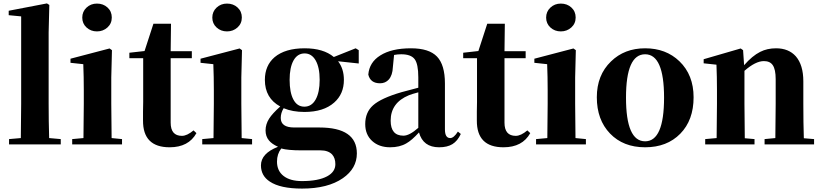

<svg xmlns="http://www.w3.org/2000/svg" viewBox="-20 -846 4816 1125"><path d="M33 0V-31L102 -37Q104 -167 104 -238V-750L31 -757V-783L255 -826L269 -817L265 -656V-238Q265 -135 268 -37L336 -31V0Z M403 0V-31L469 -37Q471 -155 471 -238V-318Q471 -394 468 -470L393 -478V-502L622 -562L636 -552L632 -392V-238Q632 -153 634 -37L695 -31V0ZM548 -825Q585 -825 610 -802Q635 -779 635 -743.5Q635 -708 609.5 -685Q584 -662 548 -662Q512 -662 487 -685Q462 -708 462 -743Q462 -778 487 -801.5Q512 -825 548 -825Z M974 17Q817 17 818 -140Q818 -159 818 -192Q819 -227 819 -249V-505H738V-537L827 -547L879 -707H982L980 -546H1104V-505H980V-127Q980 -50 1046 -50Q1076 -50 1114 -82L1131 -66Q1085 17 974 17Z M1165 0V-31L1231 -37Q1233 -155 1233 -238V-318Q1233 -394 1230 -470L1155 -478V-502L1384 -562L1398 -552L1394 -392V-238Q1394 -153 1396 -37L1457 -31V0ZM1310 -825Q1347 -825 1372 -802Q1397 -779 1397 -743.5Q1397 -708 1371.5 -685Q1346 -662 1310 -662Q1274 -662 1249 -685Q1224 -708 1224 -743Q1224 -778 1249 -801.5Q1274 -825 1310 -825Z M1750 259Q1622 259 1561 218Q1509 184 1509 123Q1509 53 1609 14Q1573 -2 1556 -23Q1536 -47 1536 -82Q1536 -118 1557 -151Q1576 -181 1622 -222Q1532 -271 1532 -378Q1532 -462 1589 -511Q1651 -563 1765 -563Q1875 -563 1936 -512L2064 -563L2082 -552V-474L1961 -487Q1995 -443 1995 -378Q1995 -295 1938 -245Q1876 -190 1764 -190Q1694 -190 1642 -212Q1625 -184 1625 -155Q1625 -99 1704 -99H1851Q2071 -99 2071 53Q2071 141 1989 198Q1901 259 1750 259ZM1749 215Q1845 215 1897 187Q1945 161 1945 116Q1945 80 1926 59Q1903 35 1858 35H1747Q1667 35 1628 24Q1603 56 1603 101Q1603 155 1641.5 185Q1680 215 1749 215ZM1765 -533Q1723 -533 1700 -492Q1677 -451 1677 -378Q1677 -304 1699 -263Q1721 -221 1763.5 -221Q1806 -221 1829.5 -263Q1853 -305 1853 -378Q1853 -451 1829.5 -492Q1806 -533 1765 -533Z M2266 17Q2201 17 2160.5 -20Q2120 -57 2120 -119Q2120 -188 2166 -229Q2213 -271 2333 -306Q2361 -314 2431 -332V-393Q2431 -471 2409.5 -499.5Q2388 -528 2331 -528Q2309 -528 2289 -524L2282 -453Q2280 -405 2258 -380Q2238 -358 2207 -358Q2150 -358 2138 -409Q2144 -481 2208 -521Q2274 -563 2388 -563Q2494 -563 2540.5 -514.5Q2587 -466 2587 -357V-88Q2587 -37 2618 -37Q2639 -37 2663 -75L2680 -61Q2661 -20 2631 -1.5Q2601 17 2553 17Q2459 17 2435 -70Q2392 -23 2361 -6Q2322 17 2266 17ZM2344 -51Q2379 -51 2431 -97V-305Q2393 -295 2376 -288Q2269 -244 2269 -139Q2269 -51 2344 -51ZM2217 -504 2233 -510Z M2930 17Q2773 17 2774 -140Q2774 -159 2774 -192Q2775 -227 2775 -249V-505H2694V-537L2783 -547L2835 -707H2938L2936 -546H3060V-505H2936V-127Q2936 -50 3002 -50Q3032 -50 3070 -82L3087 -66Q3041 17 2930 17Z M3121 0V-31L3187 -37Q3189 -155 3189 -238V-318Q3189 -394 3186 -470L3111 -478V-502L3340 -562L3354 -552L3350 -392V-238Q3350 -153 3352 -37L3413 -31V0ZM3266 -825Q3303 -825 3328 -802Q3353 -779 3353 -743.5Q3353 -708 3327.5 -685Q3302 -662 3266 -662Q3230 -662 3205 -685Q3180 -708 3180 -743Q3180 -778 3205 -801.5Q3230 -825 3266 -825Z M3477 -276Q3477 -406 3560 -486Q3639 -563 3760 -563Q3882 -563 3961 -487Q4044 -407 4044 -276Q4044 -142 3966 -62.5Q3888 17 3760 17Q3632 17 3554.5 -63.5Q3477 -144 3477 -276ZM3760 -18Q3871 -18 3871 -274Q3871 -528 3760 -528Q3648 -528 3648 -274Q3648 -18 3760 -18Z M4112 0V-31L4179 -37Q4181 -155 4181 -238V-321Q4181 -395 4178 -467L4103 -475V-499L4320 -562L4334 -552L4340 -464Q4388 -519 4434 -542Q4475 -563 4527 -563Q4601 -563 4643 -516Q4687 -465 4687 -370V-238Q4687 -123 4690 -36L4750 -31V0H4460V-31L4523 -37Q4525 -153 4525 -238V-382Q4525 -439 4508 -464Q4492 -488 4456 -488Q4407 -488 4342 -431V-238Q4342 -154 4344 -36L4401 -31V0Z"/></svg>

Font: GenRyuMin TW H
Style: Regular
Weight: 900
Version: Version 1.501;PS 1;hotconv 16.6.51;makeotf.lib2.5.65220